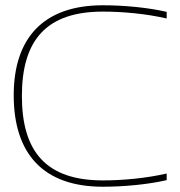

<svg xmlns="http://www.w3.org/2000/svg" viewBox="-20 -699 684 728"><path d="M612 -629V-654C543 -670 452 -679 370 -679C144 -679 32 -554 32 -338C32 -116 144 9 370 9C452 9 543 0 612 -16V-41C533 -23 445 -15 370 -15C156 -15 63 -123 63 -335C63 -547 156 -655 370 -655C445 -655 533 -647 612 -629Z"/></svg>

Font: LT Wave Thin
Style: Regular
Weight: 100
Designer: Daniel Lyons
Version: Version 2.5 (Glyphs App)